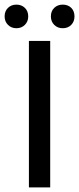

<svg xmlns="http://www.w3.org/2000/svg" viewBox="-41 -810 342 830"><path d="M84 0V-633H176V0ZM30 -688Q8 -688 -6.5 -702.5Q-21 -717 -21 -739Q-21 -762 -6.5 -776Q8 -790 30 -790Q52 -790 66.5 -776Q81 -762 81 -739Q81 -717 66.5 -702.5Q52 -688 30 -688ZM230 -688Q208 -688 193.5 -702.5Q179 -717 179 -739Q179 -762 193.5 -776Q208 -790 230 -790Q253 -790 267 -776Q281 -762 281 -739Q281 -717 267 -702.5Q253 -688 230 -688Z"/></svg>

Font: Narnoor
Style: Regular
Weight: 400
Designer: S. Sridhar Murthy
Foundry: SIL International
Version: Version 3.000